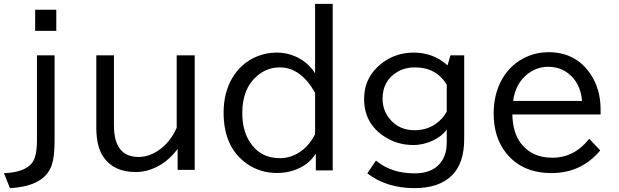

<svg xmlns="http://www.w3.org/2000/svg" viewBox="-20 -850 3190 989"><path d="M161.1 -799.8H270V-690.9H161.1ZM170.4 -564.9H261.2V-127Q261.2 -44.9 247.6 -2.9Q211.9 109.4 31.2 119.1L0.5 42Q105 38.1 143.6 -8.8Q170.4 -41.5 170.4 -127.9Z M476.1 -564.9H566.9V-204.1Q566.9 -41.5 693.8 -41.5Q744.1 -41.5 792.5 -72.8Q856 -114.3 890.1 -191.9V-564.9H982.9V24.9H895V-83Q850.6 -22.9 790 8.3Q735.8 36.1 679.2 36.1Q567.4 36.1 514.2 -39.1Q476.1 -92.8 476.1 -191.9Z M1603 -830.1H1693.8V27.8H1606.9V-58.1Q1585 -25.4 1556.2 -4.4Q1492.2 41 1406.7 41Q1316.9 41 1248 -9.3Q1131.8 -93.8 1131.8 -269.5Q1131.8 -371.1 1175.3 -446.3Q1223.1 -528.3 1309.1 -561.5Q1355.5 -579.1 1404.3 -579.1Q1487.3 -579.1 1551.8 -529.3Q1582 -505.9 1603 -472.2ZM1603 -372.1Q1528.8 -502.9 1421.4 -502.9Q1355 -502.9 1303.7 -458.5Q1228 -393.6 1228 -267.6Q1228 -181.6 1264.2 -123Q1317.9 -35.2 1421.9 -35.2Q1488.3 -35.2 1543.5 -81.1Q1577.6 -109.9 1603 -158.2Z M2371.1 -564.9V-133.8Q2371.1 -9.3 2308.1 53.2Q2241.7 119.1 2115.2 119.1Q1971.2 119.1 1872.1 43L1916.5 -22.9Q1995.1 43 2115.7 43Q2217.8 43 2258.8 -25.4Q2281.2 -62.5 2281.2 -115.2V-182.1Q2255.4 -147.9 2212.9 -127.4Q2161.6 -103 2109.4 -103Q2026.9 -103 1960.9 -146Q1855.5 -213.9 1855.5 -340.8Q1855.5 -453.1 1946.3 -523.9Q2018.1 -579.1 2110.8 -579.1Q2212.9 -579.1 2285.2 -513.2L2300.3 -564.9ZM2281.2 -414.1Q2227.1 -502.9 2117.2 -502.9Q2064.9 -502.9 2024.9 -478.5Q1950.7 -433.6 1950.7 -341.3Q1950.7 -280.8 1988.8 -235.8Q2036.1 -179.2 2115.7 -179.2Q2198.7 -179.2 2253.9 -237.3Q2269 -252.9 2281.2 -274.9Z M3073.7 -260.3H2619.1Q2621.1 -167.5 2662.6 -112.3Q2718.8 -37.6 2825.7 -37.6Q2938.5 -37.6 3015.1 -135.3L3071.8 -75.2Q2974.6 41.5 2821.3 41.5Q2668.5 41.5 2586.4 -62.5Q2522.9 -143.1 2522.9 -264.6Q2522.9 -369.1 2568.8 -446.8Q2613.8 -522 2690.9 -556.6Q2744.6 -581.1 2805.2 -581.1Q2945.8 -581.1 3021.5 -468.8Q3073.7 -391.1 3073.7 -286.1ZM2978 -330.1Q2972.2 -402.3 2932.1 -448.2Q2882.3 -505.9 2803.2 -505.9Q2745.6 -505.9 2698.2 -469.2Q2635.7 -421.4 2623 -330.1Z"/></svg>

Font: FORM UDPGothic
Style: Regular
Weight: 400
Foundry: Pronama LLC
Version: Version 1.05101